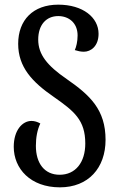

<svg xmlns="http://www.w3.org/2000/svg" viewBox="-20 -792 512 824"><path d="M237 12C359 12 433 -71 433 -192C433 -321 367 -383 266 -453C183 -510 144 -558 144 -622C144 -685 178 -723 230 -723C275 -723 313 -694 313 -640C313 -613 307 -590 301 -577C314 -573 326 -570 340 -570C370 -570 403 -594 403 -647C403 -717 336 -772 230 -772C122 -772 58 -706 58 -604C58 -504 118 -440 211 -376C298 -315 346 -277 346 -176C346 -95 304 -42 236 -42C171 -42 134 -91 134 -166C134 -202 140 -235 153 -262C141 -269 128 -273 115 -273C76 -273 39 -233 39 -162C39 -68 111 12 237 12Z"/></svg>

Font: Noto Serif Georgian Condensed Medium
Style: Regular
Weight: 500
Width: 3
Designer: Monotype Design Team, Akaki Razmadze
Foundry: Google LLC
Version: Version 2.003